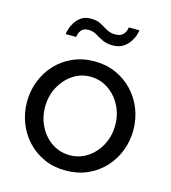

<svg xmlns="http://www.w3.org/2000/svg" viewBox="-110 -819 819 919"><g transform="rotate(15 299.5 -360.0)"><path d="M299 10Q240 10 192 -11.5Q144 -33 109 -70.5Q74 -108 55 -157Q36 -206 36 -260Q36 -315 55 -364Q74 -413 109 -450.5Q144 -488 192.5 -509.5Q241 -531 300 -531Q358 -531 406 -509.5Q454 -488 489.5 -450.5Q525 -413 544 -364Q563 -315 563 -260Q563 -206 544 -157Q525 -108 490 -70.5Q455 -33 406.5 -11.5Q358 10 299 10ZM126 -259Q126 -205 149.5 -161Q173 -117 212 -91.5Q251 -66 299 -66Q347 -66 386.5 -92Q426 -118 449.5 -162.5Q473 -207 473 -261Q473 -315 449.5 -359Q426 -403 386.5 -429Q347 -455 299 -455Q251 -455 212 -428.5Q173 -402 149.5 -358Q126 -314 126 -259ZM361 -627Q331 -627 310 -637.5Q289 -648 271.5 -658.5Q254 -669 232 -669Q210 -669 199.5 -658Q189 -647 186 -635Q183 -623 183 -621H131Q131 -627 135.5 -643.5Q140 -660 151 -678.5Q162 -697 181 -710.5Q200 -724 230 -724Q259 -724 278.5 -713.5Q298 -703 316.5 -692Q335 -681 359 -681Q385 -681 396.5 -692.5Q408 -704 411.5 -716Q415 -728 415 -730H467Q467 -724 462.5 -708Q458 -692 446 -673Q434 -654 413.5 -640.5Q393 -627 361 -627Z"/></g></svg>

Font: Raleway Thin Medium
Style: Regular
Weight: 500
Version: Version 4.026